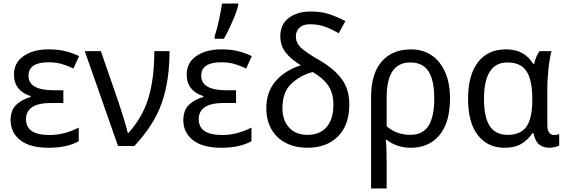

<svg xmlns="http://www.w3.org/2000/svg" viewBox="-20 -825 3195 1085"><path d="M338 -243H268Q127 -243 127 -151Q127 -62 260 -62Q343 -62 425 -104V-27Q359 10 255 10Q149 10 94.5 -33Q40 -76 40 -146Q40 -201 70.5 -231.5Q101 -262 153 -277V-282Q108 -296 83.5 -326.5Q59 -357 59 -404Q59 -470 113 -508Q167 -546 255 -546Q307 -546 347 -536.5Q387 -527 427 -508L395 -438Q359 -455 327 -464Q295 -473 254 -473Q141 -473 141 -397Q141 -315 284 -315H338Z M550 -536 650 -247Q690 -126 702 -74H706Q787 -164 819.5 -273.5Q852 -383 852 -536H938Q938 -369 894.5 -244Q851 -119 739 0H647L459 -536Z M1314 -243H1244Q1103 -243 1103 -151Q1103 -62 1236 -62Q1319 -62 1401 -104V-27Q1335 10 1231 10Q1125 10 1070.5 -33Q1016 -76 1016 -146Q1016 -201 1046.5 -231.5Q1077 -262 1129 -277V-282Q1084 -296 1059.5 -326.5Q1035 -357 1035 -404Q1035 -470 1089 -508Q1143 -546 1231 -546Q1283 -546 1323 -536.5Q1363 -527 1403 -508L1371 -438Q1335 -455 1303 -464Q1271 -473 1230 -473Q1117 -473 1117 -397Q1117 -315 1260 -315H1314ZM1193 -620Q1205 -655 1216.5 -708Q1228 -761 1235 -805H1326V-794Q1318 -760 1293.5 -703.5Q1269 -647 1245 -606H1193Z M1932 -706 1894 -637Q1853 -661 1815 -674.5Q1777 -688 1733 -688Q1693 -688 1672.5 -668.5Q1652 -649 1652 -619Q1652 -584 1678.5 -557.5Q1705 -531 1778 -489Q1868 -437 1911 -378.5Q1954 -320 1954 -236Q1954 -118 1890 -54Q1826 10 1717 10Q1649 10 1596.5 -16.5Q1544 -43 1514.5 -93.5Q1485 -144 1485 -214Q1485 -306 1538 -367Q1591 -428 1680 -456Q1623 -491 1593.5 -529.5Q1564 -568 1564 -620Q1564 -687 1611.5 -723.5Q1659 -760 1736 -760Q1794 -760 1837.5 -746Q1881 -732 1932 -706ZM1576 -213Q1576 -146 1613.5 -104.5Q1651 -63 1717 -63Q1788 -63 1826 -107.5Q1864 -152 1864 -235Q1864 -299 1834.5 -342Q1805 -385 1747 -418Q1676 -399 1626 -351.5Q1576 -304 1576 -213Z M2301 10Q2263 10 2227.5 -1.5Q2192 -13 2165 -35H2160Q2165 2 2165 98V240H2077V-275Q2077 -409 2137 -477.5Q2197 -546 2303 -546Q2368 -546 2417.5 -513.5Q2467 -481 2495 -418.5Q2523 -356 2523 -268Q2523 -134 2464 -62Q2405 10 2301 10ZM2165 -274V-112Q2191 -88 2225.5 -75.5Q2260 -63 2298 -63Q2369 -63 2401.5 -114Q2434 -165 2434 -268Q2434 -372 2401.5 -422Q2369 -472 2299 -472Q2231 -472 2198 -422.5Q2165 -373 2165 -274Z M2625 -266Q2625 -401 2681 -473.5Q2737 -546 2839 -546Q2893 -546 2930.5 -525.5Q2968 -505 2993 -464H2998Q3010 -511 3029 -536H3097Q3087 -503 3080 -441.5Q3073 -380 3073 -326V-118Q3073 -89 3083.5 -75.5Q3094 -62 3112 -62Q3125 -62 3140 -67V-3Q3132 2 3116.5 6Q3101 10 3086 10Q3049 10 3026.5 -8.5Q3004 -27 2995 -72H2988Q2963 -34 2926 -12Q2889 10 2831 10Q2736 10 2680.5 -61Q2625 -132 2625 -266ZM2988 -261V-267Q2988 -371 2956 -421.5Q2924 -472 2847 -472Q2715 -472 2715 -265Q2715 -163 2747.5 -113Q2780 -63 2848 -63Q2923 -63 2955.5 -110Q2988 -157 2988 -261Z"/></svg>

Font: Noto Sans Display
Style: Regular
Weight: 400
Designer: Monotype Design team
Foundry: Monotype Imaging Inc.
Version: Version 1.000